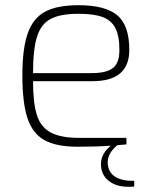

<svg xmlns="http://www.w3.org/2000/svg" viewBox="-20 -558 583 738"><path d="M496 137V159Q488 160 473 160Q426 160 397 136.5Q368 113 368 73Q368 33 406 2Q353 6 279 6Q196 6 150.5 -19.5Q105 -45 85.5 -104Q66 -163 66 -268Q66 -373 87 -431Q108 -489 154 -513.5Q200 -538 282 -538Q384 -538 430.5 -499.5Q477 -461 477 -366Q477 -246 336 -246H107Q107 -163 121.5 -116.5Q136 -70 174.5 -49Q213 -28 286 -28H466V-3L431 0Q394 31 394 65Q394 100 418.5 118.5Q443 137 490 137ZM107 -277H334Q389 -277 414 -296.5Q439 -316 439 -366Q439 -420 423.5 -450Q408 -480 374.5 -492.5Q341 -505 282 -505Q212 -505 175 -485.5Q138 -466 122.5 -417.5Q107 -369 107 -277Z"/></svg>

Font: Exo ExtraLight
Style: Regular
Weight: 275
Designer: Natanael Gama
Foundry: Natanael Gama
Version: Version 1.500; ttfautohint (v1.6)